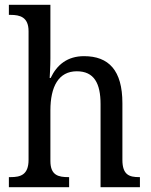

<svg xmlns="http://www.w3.org/2000/svg" viewBox="-20 -780 629 800"><path d="M17 0H268V-42H265C224 -42 190 -49 190 -109V-320C190 -419 224 -483 300 -483C372 -483 399 -433 399 -346V0H563V-42H560C519 -42 490 -51 490 -114V-350C490 -487 433 -546 330 -546C261 -546 217 -510 191 -455H187C187 -458 190 -502 190 -537V-760H17V-718H24C63 -718 99 -709 99 -650V-114C99 -51 65 -42 24 -42H17Z"/></svg>

Font: Noto Serif Ethiopic SemiCondensed
Style: Regular
Weight: 400
Width: 4
Designer: Monotype Design Team
Foundry: Monotype Imaging Inc.
Version: Version 2.102